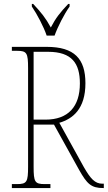

<svg xmlns="http://www.w3.org/2000/svg" viewBox="-20 -951 545 971"><path d="M216 -771H256C272 -816 305 -880 332 -918V-931H325C284 -888 262 -860 237 -812C211 -860 188 -888 148 -931H141V-918C167 -880 201 -816 216 -771ZM40 0H235V-20H206C156 -20 150 -31 150 -108V-321H253L380 -92C420 -21 441 0 502 0H505V-22H498C460 -22 438 -47 404 -106L280 -330C348 -350 412 -400 412 -530C412 -654 356 -714 216 -714H40V-694H66C116 -694 122 -683 122 -606V-108C122 -31 116 -20 66 -20H40ZM210 -346H150V-689H223C344 -689 384 -630 384 -529C384 -412 325 -346 210 -346Z"/></svg>

Font: Noto Serif Bengali Condensed Thin
Style: Regular
Weight: 100
Width: 3
Designer: Juan Bruce, Universal Thirst, Indian Type Foundry and the Monotype Design Team.
Foundry: Monotype Imaging Inc.
Version: Version 2.003